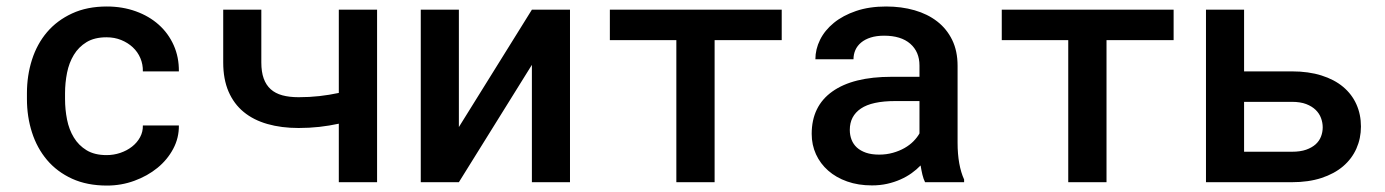

<svg xmlns="http://www.w3.org/2000/svg" viewBox="-20 -558 4241 588"><path d="M306.6 -83Q328.1 -83 348.4 -89.8Q368.7 -96.7 384.3 -108.9Q399.9 -121.1 408.9 -137.7Q418 -154.3 417.5 -173.8H527.8Q528.3 -135.7 510.5 -102.3Q492.7 -68.8 462.2 -43.9Q431.6 -19 391.6 -4.4Q351.6 10.3 307.6 10.3Q246.6 10.3 200.7 -10.7Q154.8 -31.7 124 -68.1Q93.3 -104.5 77.9 -152.6Q62.5 -200.7 62.5 -254.9V-272.5Q62.5 -326.7 77.9 -375Q93.3 -423.3 124 -459.5Q154.8 -495.6 200.7 -516.8Q246.6 -538.1 307.1 -538.1Q355 -538.1 395.8 -523.4Q436.5 -508.8 466.1 -482.4Q495.6 -456.1 512 -419.4Q528.3 -382.8 527.8 -339.4H417.5Q418 -360.8 409.9 -379.9Q401.9 -398.9 386.7 -413.1Q371.6 -427.2 351.1 -435.5Q330.6 -443.8 306.2 -443.8Q269.5 -443.8 245.1 -429Q220.7 -414.1 206.1 -389.9Q191.4 -365.7 185.3 -335Q179.2 -304.2 179.2 -272.5V-254.9Q179.2 -222.7 185.3 -191.9Q191.4 -161.1 206.1 -137Q220.7 -112.8 245.1 -97.9Q269.5 -83 306.6 -83Z M1134.8 0H1017.6V-179.2Q988.8 -172.9 957.8 -169.4Q926.8 -166 894.5 -166Q841.8 -166 799.1 -178.2Q756.3 -190.4 726.3 -215.1Q696.3 -239.7 679.9 -277.6Q663.6 -315.4 663.6 -366.7V-528.3H780.3V-366.7Q780.3 -337.9 787.6 -317.6Q794.9 -297.4 809.1 -284.7Q823.2 -272 844.7 -266.1Q866.2 -260.3 894.5 -260.3Q927.7 -260.3 958 -263.7Q988.3 -267.1 1017.6 -273.4V-528.3H1134.8Z M1608.9 -528.3H1725.6V0H1608.9V-359.4L1385.3 0H1268.6V-528.3H1385.3V-168.9Z M2374 -435.1H2168.5V0H2051.3V-435.1H1847.7V-528.3H2374Z M2813 0Q2808.1 -9.8 2804.9 -22.9Q2801.8 -36.1 2799.3 -51.3Q2787.1 -38.6 2771.7 -27.6Q2756.3 -16.6 2737.5 -8.3Q2718.8 0 2697 4.9Q2675.3 9.8 2650.4 9.8Q2608.4 9.8 2574.5 -2.2Q2540.5 -14.2 2516.4 -35.4Q2492.2 -56.6 2479 -85.4Q2465.8 -114.3 2465.8 -147.9Q2465.8 -232.9 2529.1 -277.8Q2592.3 -322.8 2710.4 -322.8H2795.9V-357.4Q2795.9 -399.4 2767.6 -424.1Q2739.3 -448.7 2687.5 -448.7Q2664.1 -448.7 2646.5 -443.1Q2628.9 -437.5 2617.2 -427.7Q2605.5 -418 2599.6 -404.8Q2593.8 -391.6 2593.8 -376.5H2477.1Q2477.1 -407.2 2491.5 -436.3Q2505.9 -465.3 2533.7 -488Q2561.5 -510.7 2601.8 -524.4Q2642.1 -538.1 2693.8 -538.1Q2740.7 -538.1 2780.8 -526.6Q2820.8 -515.1 2850.1 -492.4Q2879.4 -469.7 2896 -435.8Q2912.6 -401.9 2912.6 -356.4V-121.1Q2912.6 -86.4 2917.7 -57.9Q2922.9 -29.3 2932.6 -8.3V0ZM2672.4 -84.5Q2694.8 -84.5 2714.6 -90.1Q2734.4 -95.7 2750.2 -104.7Q2766.1 -113.8 2777.6 -125.5Q2789.1 -137.2 2795.9 -149.4V-248.5H2721.7Q2650.4 -248.5 2616.5 -225.6Q2582.5 -202.6 2582.5 -160.2Q2582.5 -144 2587.9 -130.1Q2593.3 -116.2 2604.2 -106.2Q2615.2 -96.2 2632.1 -90.3Q2648.9 -84.5 2672.4 -84.5Z M3574.2 -435.1H3368.7V0H3251.5V-435.1H3047.9V-528.3H3574.2Z M3790 -339.4H3936.5Q3987.3 -339.4 4026.9 -326.9Q4066.4 -314.5 4093.3 -292Q4120.1 -269.5 4134 -238.5Q4147.9 -207.5 4147.9 -170.4Q4147.9 -134.3 4134 -103Q4120.1 -71.8 4093.3 -48.8Q4066.4 -25.9 4026.9 -12.9Q3987.3 0 3936.5 0H3673.3V-528.3H3790ZM3790 -246.1V-93.3H3936.5Q3962.4 -93.3 3980.2 -99.6Q3998 -106 4009.3 -116.2Q4020.5 -126.5 4025.6 -139.9Q4030.8 -153.3 4030.8 -168Q4030.8 -182.6 4025.6 -196.5Q4020.5 -210.4 4009.3 -221.4Q3998 -232.4 3980.2 -239.3Q3962.4 -246.1 3936.5 -246.1Z"/></svg>

Font: Roboto Mono
Style: Regular
Weight: 500
Designer: Google
Version: Version 2.000986; 2015; ttfautohint (v1.3)